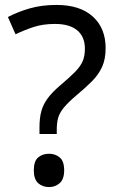

<svg xmlns="http://www.w3.org/2000/svg" viewBox="-20 -744 474 778"><path d="M140 -228Q140 -266 147.5 -293.5Q155 -321 173.5 -346Q192 -371 224 -398Q263 -431 284.5 -453Q306 -475 315 -496Q324 -517 324 -547Q324 -595 293 -621Q262 -647 203 -647Q154 -647 116 -634.5Q78 -622 43 -605L12 -675Q52 -696 100.5 -710Q149 -724 209 -724Q304 -724 356 -677Q408 -630 408 -549Q408 -504 393.5 -472.5Q379 -441 352.5 -414.5Q326 -388 290 -358Q257 -330 239.5 -309Q222 -288 216 -267.5Q210 -247 210 -218V-201H140ZM117 -54Q117 -91 134.5 -106Q152 -121 179 -121Q204 -121 222 -106Q240 -91 240 -54Q240 -18 222 -2Q204 14 179 14Q152 14 134.5 -2Q117 -18 117 -54Z"/></svg>

Font: Noto Sans Test
Style: Regular
Weight: 400
Version: Version 1.002; ttfautohint (v1.8.4.7-5d5b)